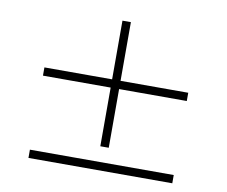

<svg xmlns="http://www.w3.org/2000/svg" viewBox="-83 -892 1166 986"><g transform="rotate(10 500.0 -399.0)"><path d="M522 -439H875V-482H522V-788H478V-482H125V-439H478V-133H522ZM125 -10H875V-53H125Z"/></g></svg>

Font: Source Han Serif
Style: Regular
Weight: 400
Designer: Ryoko NISHIZUKA 西塚涼子 (kana & ideographs); Frank Grießhammer (Latin, Greek & Cyrillic); Wenlong ZHANG 张文龙 (bopomofo); San
Foundry: Adobe Systems Incorporated
Version: Version 1.001;PS 1.001;hotconv 16.6.54;makeotf.lib2.5.65590